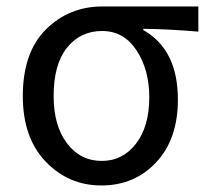

<svg xmlns="http://www.w3.org/2000/svg" viewBox="-20 -563 649 596"><path d="M50.8 -264.6Q50.8 -400.4 122.6 -471.7Q194.3 -543 298.8 -543H595.7V-464.8Q502.9 -472.7 424.8 -473.6V-469.7Q532.2 -409.2 532.2 -253.9Q532.2 -130.9 464.8 -59.1Q397.5 12.7 294.9 12.7Q192.4 12.7 121.6 -61.5Q50.8 -135.7 50.8 -264.6ZM295.9 -63.5Q361.3 -63.5 402.3 -117.2Q443.4 -170.9 443.4 -260.7Q443.4 -346.7 403.8 -406.7Q364.3 -466.8 296.9 -466.8Q229.5 -466.8 188 -415Q146.5 -363.3 146.5 -264.6Q146.5 -172.9 188 -118.2Q229.5 -63.5 295.9 -63.5Z"/></svg>

Font: irohakakuC Regular
Style: Regular
Weight: 400
Designer: [Source Han Sans]
Ryoko NISHIZUKA Ë•øÂ°öÊ∂ºÂ≠ê (kana & ideographs); Paul D. Hunt (Latin, Greek & Cyrillic); Wenlong ZHAN
Version: Version 1.001.20160904